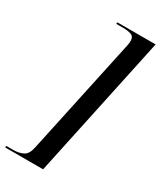

<svg xmlns="http://www.w3.org/2000/svg" viewBox="-274 -834 868 1037"><g transform="rotate(30 160.0 -316.0)"><path d="M-53 128 -51 118H-8Q27 118 53 105Q79 92 88 46L243 -677Q247 -696 247 -708Q247 -735 227 -742.5Q207 -750 176 -750H133L135 -760H373L184 128Z"/></g></svg>

Font: Noto Serif Display Medium
Style: Italic
Weight: 500
Italic angle: -12°
Designer: Monotype Design Team
Foundry: Monotype Imaging Inc.
Version: Version 2.009